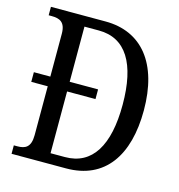

<svg xmlns="http://www.w3.org/2000/svg" viewBox="-106 -807 839 901"><g transform="rotate(15 313.5 -357.0)"><path d="M31 0H296C484 0 578 -138 578 -357C578 -584 474 -714 296 -714H31V-673H46C84 -673 113 -662 113 -605V-397H33V-350H113V-113C113 -53 86 -41 48 -41H31ZM277 -50H207V-350H345V-397H207V-665H277C409 -665 475 -556 475 -357C475 -159 409 -50 277 -50Z"/></g></svg>

Font: Noto Serif Sinhala Condensed
Style: Regular
Weight: 400
Width: 3
Designer: Jelle Bosma - Monotype Design Team
Foundry: Monotype Imaging Inc.
Version: Version 2.007